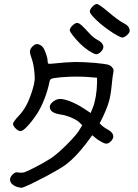

<svg xmlns="http://www.w3.org/2000/svg" viewBox="-20 -917 672 936"><path d="M458 -235.4Q449.2 -241.2 439 -250Q434.1 -253.9 429.7 -257.8Q416.5 -238.8 401.4 -219.2Q347.7 -149.4 301.8 -115.2Q289.6 -106 265.1 -91.3Q240.7 -77.1 212.4 -61.5Q169.9 -39.1 130.9 -20Q91.8 -1.5 84 -1.5Q78.6 -2 70.3 -3.9Q62 -5.9 55.7 -8.8Q33.7 -18.6 29.8 -34.7Q28.8 -38.1 28.8 -41.5Q29.3 -54.2 41 -65.9Q49.3 -74.2 55.7 -76.2Q61.5 -78.1 73.7 -75.7Q86.4 -73.7 98.6 -77.1Q110.8 -81.1 141.6 -96.7Q161.1 -106.4 186 -120.1Q210.4 -133.8 225.6 -143.6Q236.3 -150.4 250 -161.6Q263.7 -172.4 277.8 -185.5Q304.7 -210 329.6 -236.8Q354.5 -263.2 365.2 -280.8Q370.6 -289.6 380.9 -306.2Q377.4 -309.6 370.6 -316.9Q358.4 -330.1 329.6 -342.8Q300.8 -355.5 274.4 -358.9Q248.5 -362.8 235.4 -372.1Q222.7 -381.3 222.7 -396.5Q222.7 -407.2 236.3 -419.4Q250 -431.2 265.6 -434.1Q269 -434.6 273.4 -434.6Q290 -434.6 318.8 -424.3Q354.5 -410.6 389.2 -387.7Q400.4 -380.4 421.9 -366.2Q425.3 -375.5 433.1 -393.6Q441.4 -414.6 447.3 -448.7Q452.6 -482.9 453.1 -514.2Q453.1 -514.2 453.1 -538.1Q436.5 -539.6 403.3 -542Q380.9 -543.5 354 -543.5Q337.9 -543.5 319.8 -543Q272 -541 242.7 -536.1Q230.5 -533.7 226.6 -530.3Q222.7 -526.9 220.7 -516.1Q213.4 -478 196.3 -434.1Q178.7 -389.6 160.2 -361.8Q134.8 -323.7 112.8 -300.8Q91.3 -277.8 80.1 -277.8Q69.3 -277.8 56.6 -290.5Q43.5 -303.2 43.5 -313.5Q43.5 -317.9 51.3 -328.6Q59.1 -339.4 69.8 -350.6Q92.8 -374.5 108.4 -403.8Q124 -433.1 138.2 -478.5Q147 -507.8 148.4 -522.5Q149.4 -528.8 149.4 -537.6Q149.4 -548.3 147.9 -563Q146.5 -579.6 143.1 -598.6Q139.2 -618.2 135.3 -628.9Q126 -653.3 126 -665.5Q126 -678.2 138.2 -690.4Q149.4 -701.7 160.2 -702.1Q170.4 -702.6 183.6 -692.4Q193.4 -685.1 202.6 -659.2Q212.4 -633.8 212.4 -615.7Q212.4 -607.4 216.8 -606.4Q221.2 -605 242.2 -607.4Q300.3 -613.8 343.8 -614.7Q348.1 -614.7 352.5 -614.7Q388.2 -614.7 428.7 -611.3Q432.1 -611.3 435.1 -611.3Q437 -610.8 438.5 -610.8Q487.8 -606 501.5 -603Q515.6 -600.1 523.9 -591.8Q531.2 -584.5 532.7 -579.1Q534.7 -573.7 532.7 -565.4Q531.2 -560.1 528.8 -541Q526.4 -522 524.4 -500.5Q520 -454.6 511.7 -424.3Q503.4 -394 483.4 -351.1Q475.6 -334 465.8 -316.4Q466.8 -314.9 468.3 -313.5Q474.1 -306.6 484.4 -298.8Q494.6 -291 502.4 -287.1Q526.9 -274.4 531.2 -259.3Q532.2 -255.4 532.2 -252Q532.2 -240.2 520.5 -228Q507.3 -215.3 496.1 -216.8Q484.9 -217.8 458 -235.4ZM522.9 -761.7Q481.4 -789.1 449.7 -819.3Q418 -849.6 418 -860.8Q418 -871.6 430.2 -884.3Q442.9 -897.5 453.1 -897.5Q457 -897.5 474.1 -885.7Q491.2 -873.5 510.7 -856.4Q530.3 -839.8 550.8 -824.7Q571.3 -809.6 580.1 -805.7Q596.2 -797.9 604.5 -788.1Q612.3 -778.8 612.3 -767.1Q612.3 -757.8 599.1 -745.6Q585.4 -733.9 575.7 -733.9Q570.8 -733.9 555.2 -742.2Q547.4 -746.1 539.1 -751.5Q536.6 -752.9 533.7 -754.4Q528.3 -757.8 522.9 -761.7ZM409.7 -671.9Q400.9 -677.7 390.1 -686.5Q379.9 -695.3 369.1 -705.6Q350.1 -724.6 335.4 -743.7Q320.3 -762.7 320.3 -770Q320.3 -780.3 333.5 -793Q346.2 -805.2 356.9 -805.2Q364.3 -805.2 377.9 -793.5Q391.6 -781.2 419.9 -750Q425.8 -743.2 436 -735.4Q445.8 -727.5 454.1 -723.1Q478 -710.9 482.9 -695.3Q483.9 -691.9 483.9 -688.5Q483.9 -676.8 471.7 -664.6Q459 -651.4 447.8 -652.8Q436.5 -654.3 409.7 -671.9Z"/></svg>

Font: Casuwalt
Style: Regular
Weight: 400
Designer: Walter E Stewart
Version: 0.1